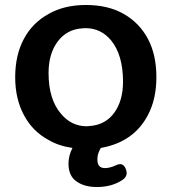

<svg xmlns="http://www.w3.org/2000/svg" viewBox="-20 -587 689 771"><path d="M369 164Q319 164 288 142Q255 120 255 70Q255 38 271 7Q215 -1 175 -25Q111 -59 76 -125Q41 -190 41 -277Q41 -366 76 -431Q110 -495 175 -531Q238 -567 325 -567Q414 -567 477 -531Q540 -495 574 -431Q608 -367 608 -277Q608 -189 574 -125Q517 -16 385 7L381 14Q371 33 371 53Q371 88 401 88Q422 88 447 76Q473 64 484 89Q497 117 474 134Q431 164 369 164ZM328 -80 341 -81Q404 -86 439 -134.5Q474 -183 474 -259Q474 -366 426 -425Q385 -474 323 -474L309 -473Q248 -469 211.5 -420Q175 -371 175 -294Q175 -188 225 -130Q267 -80 328 -80Z"/></svg>

Font: MaokenZhuyuanTi
Style: Regular
Weight: 400
Designer: Fontworks Inc & LongZhuTi team: ZERO子、时光羊、荆南、频凡、刘鹏、Little White Dog、帆影Magmeta、奈白不弍、白日月球、ChaoTawei、雨三（排名不分先后）
Version: Version 1.000; 20230222